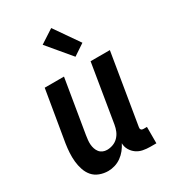

<svg xmlns="http://www.w3.org/2000/svg" viewBox="-187 -866 875 975"><g transform="rotate(-30 250.0 -379.0)"><path d="M439 8H403Q382 8 361.5 4Q341 0 324.5 -11.5Q308 -23 297.5 -41Q287 -59 287 -80Q278 -62 265 -45.5Q252 -29 234.5 -16.5Q217 -4 197 2Q177 8 158 8Q132 8 108 -1Q84 -10 68.5 -28Q53 -46 45 -70Q37 -94 34.5 -119Q32 -144 33.5 -170Q35 -196 39 -222L89 -520H202L150 -207Q148 -194 146.5 -180.5Q145 -167 146 -154Q147 -141 151 -129Q155 -117 162.5 -107.5Q170 -98 181.5 -93Q193 -88 206 -88Q224 -88 241.5 -94.5Q259 -101 272 -114.5Q285 -128 292 -145Q299 -162 302 -180L358 -520H471L403 -108Q402 -104 402.5 -100Q403 -96 405.5 -93Q408 -90 411.5 -89Q415 -88 419 -88H439ZM303 -578 189 -714 269 -766 369 -622Z"/></g></svg>

Font: Iosevka
Style: Bold Italic
Weight: 700
Italic angle: -9°
Monospace: yes
Designer: Belleve Invis
Foundry: Belleve Invis
Version: Version 32.5.0; ttfautohint (v1.8.4)